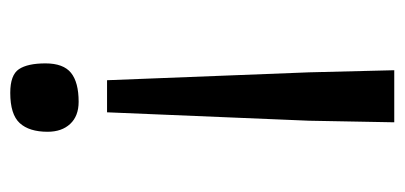

<svg xmlns="http://www.w3.org/2000/svg" viewBox="-222 -538 770 365"><g transform="rotate(90 162.5 -355.0)"><path d="M173 -120Q200 -120 215 -104Q230 -88 230 -61Q230 -26 213.5 -8Q197 10 156 10Q122 10 111 -6.5Q100 -23 100 -57Q100 -91 118 -105.5Q136 -120 173 -120ZM132 -174 117 -558 113 -720H212L209 -558L193 -174Z"/></g></svg>

Font: Enriqueta
Style: Regular
Weight: 400
Designer: Viviana Monsalve, Gustavo Ibarra
Foundry: Viviana Monsalve, Gustavo Ibarra
Version: Version 1.002